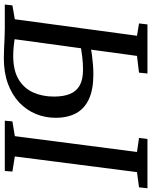

<svg xmlns="http://www.w3.org/2000/svg" viewBox="86 -869 788 1000"><g transform="rotate(90 480.0 -369.0)"><path d="M283 5Q261.6 5 233.2 3.8Q204.9 2.5 177 1.2Q149.1 0 128 0H3.7L8 -39.6L80.3 -52.2L166.3 -688.5L102 -699.1L107.2 -743H362.9L358.3 -699L271.2 -688.5L184.2 -51.2Q203.5 -48 227 -45.9Q250.5 -43.8 270.8 -43.8Q346.6 -43.8 393.3 -71.8Q440 -99.7 461.5 -147.8Q483 -195.9 483 -256.3Q483 -306.5 468.9 -340.2Q454.9 -373.8 424.2 -390.6Q393.5 -407.4 342.8 -407.4Q308.6 -407.4 275.4 -403.3Q242.2 -399.1 220.2 -395.4L226.1 -446.4Q243.4 -450.9 267.5 -454.1Q291.5 -457.3 317.7 -459.3Q343.8 -461.3 367.3 -461.3Q444.7 -461.3 494.8 -438.7Q544.9 -416.1 569.2 -372.3Q593.5 -328.4 593.5 -264.6Q593.5 -210 573.3 -161.2Q553.2 -112.5 513.7 -75.1Q474.2 -37.8 416.3 -16.4Q358.5 5 283 5ZM608.6 0 612.2 -39.6 689.1 -52.2 771.5 -688.5 698.2 -699.1 703.7 -743H960.4L955.8 -699.1L876.5 -688.5L794.8 -52.2L873.7 -39.6L870.4 0Z"/></g></svg>

Font: Merriweather Light
Style: Italic
Weight: 300
Italic angle: -7.8°
Designer: Eben Sorkin
Foundry: Eben Sorkin
Version: Version 2.101